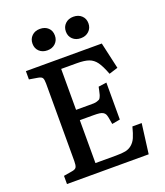

<svg xmlns="http://www.w3.org/2000/svg" viewBox="-161 -1011 960 1119"><g transform="rotate(-20 319.0 -452.0)"><path d="M219.2 -903.8Q251 -903.8 270 -885.7Q289.1 -867.7 289.1 -837.9Q289.1 -808.6 269.5 -789.8Q250 -771 219.2 -771Q188.5 -771 169.2 -789.3Q149.9 -807.6 149.9 -836.9Q149.9 -866.2 169.2 -885Q188.5 -903.8 219.2 -903.8ZM426.8 -903.8Q458 -903.8 477.5 -885.5Q497.1 -867.2 497.1 -837.9Q497.1 -808.6 477.3 -789.8Q457.5 -771 426.8 -771Q396 -771 376.5 -789.3Q356.9 -807.6 356.9 -836.9Q356.9 -866.2 376.5 -885Q396 -903.8 426.8 -903.8ZM59.1 0V-50.8L113.8 -60.1Q133.8 -63.5 139.4 -74.5Q145 -85.4 145 -110.8V-592.8Q145 -617.2 139.2 -627Q133.3 -636.7 111.8 -640.1L59.1 -648.9V-700.2H529.8L566.9 -536.1L512.2 -519Q491.7 -572.8 473.4 -597.7Q455.1 -622.6 428.5 -632.3Q401.9 -642.1 353 -642.1H256.8V-388.2H334Q354.5 -388.2 366 -388.4Q377.4 -388.7 387.5 -392.1Q397.5 -395.5 401.9 -397.9Q406.2 -400.4 410.6 -409.7Q415 -418.9 416.7 -426Q418.5 -433.1 422.4 -450.2Q423.3 -454.6 423.8 -456.8Q424.3 -459 425 -462.9Q425.8 -466.8 426.8 -470.2L477.1 -477.1V-248L426.8 -238.8Q419.4 -290 413.1 -301.8Q404.3 -318.8 378.4 -322.3Q365.2 -324.2 338.9 -324.2H256.8V-58.1H382.8Q420.9 -58.1 443.4 -62.5Q465.8 -66.9 483.4 -81.8Q501 -96.7 511.2 -119.9Q521.5 -143.1 532.2 -185.1H589.8L565.9 0Z"/></g></svg>

Font: Literata Book Medium
Style: Regular
Weight: 500
Designer: Latin by Veronika Burian and Jose Scaglione. Greek by Irene Vlachou. Cyrillic by Vera Evstafieva
Foundry: TypeTogether
Version: Version 2.003;PS 002.003;hotconv 1.0.88;makeotf.lib2.5.64775